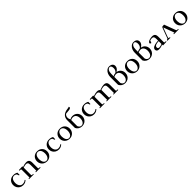

<svg xmlns="http://www.w3.org/2000/svg" viewBox="868 -3470 6201 6201"><g transform="rotate(-45 3968.5 -369.5)"><path d="M41 -223.1Q41 -323.2 104.7 -387.7Q168.5 -452.1 272 -452.1Q360.8 -452.1 422.9 -412.1V-314H397L371.1 -383.8Q332 -422.9 272 -422.9Q227.5 -422.9 196.5 -395Q165.5 -367.2 151.4 -323Q137.2 -278.8 137.2 -223.1Q137.2 -173.3 153.6 -130.6Q169.9 -87.9 203.9 -60.1Q237.8 -32.2 282.2 -32.2Q328.1 -32.2 361.3 -44.4Q394.5 -56.6 422.9 -83L441.9 -63Q374.5 6.8 272 6.8Q205.1 6.8 151.9 -24.7Q98.6 -56.2 69.8 -108.4Q41 -160.6 41 -223.1Z M515.6 -411.1V-439Q608.9 -439 678.7 -445.8L681.6 -418V-414.1Q778.3 -452.1 855.5 -452.1Q925.3 -452.1 959.5 -416.5Q993.7 -380.9 993.7 -294.9V-65.9Q993.7 -41 1000.7 -33.4Q1007.8 -25.9 1032.7 -25.9H1067.9V0H854.5V-25.9H899.4V-290Q899.4 -330.1 892.3 -355.7Q885.3 -381.3 871.1 -393.3Q856.9 -405.3 842.3 -409.2Q827.6 -413.1 805.7 -413.1Q754.4 -413.1 681.6 -384.8V-65.9Q681.6 -41 688.7 -33.4Q695.8 -25.9 720.7 -25.9H755.9V0H541.5V-25.9H587.9V-371.1Q587.9 -396 580.8 -403.6Q573.7 -411.1 548.8 -411.1Z M1127.4 -223.1Q1127.4 -323.2 1191.2 -387.7Q1254.9 -452.1 1358.4 -452.1Q1462.9 -452.1 1526.6 -388.2Q1590.3 -324.2 1590.3 -223.1Q1590.3 -126.5 1525.4 -59.8Q1460.4 6.8 1358.4 6.8Q1291.5 6.8 1238.3 -24.7Q1185.1 -56.2 1156.2 -108.4Q1127.4 -160.6 1127.4 -223.1ZM1223.6 -223.1Q1223.6 -185.1 1231.9 -149.9Q1240.2 -114.7 1256.3 -85.9Q1272.5 -57.1 1298.8 -39.6Q1325.2 -22 1358.4 -22Q1402.8 -22 1434.6 -52.2Q1466.3 -82.5 1480.5 -127Q1494.6 -171.4 1494.6 -223.1Q1494.6 -278.8 1480.2 -323Q1465.8 -367.2 1434.3 -395Q1402.8 -422.9 1358.4 -422.9Q1314 -422.9 1283 -395Q1252 -367.2 1237.8 -323Q1223.6 -278.8 1223.6 -223.1Z M1669.4 -223.1Q1669.4 -323.2 1733.2 -387.7Q1796.9 -452.1 1900.4 -452.1Q1989.3 -452.1 2051.3 -412.1V-314H2025.4L1999.5 -383.8Q1960.4 -422.9 1900.4 -422.9Q1856 -422.9 1825 -395Q1793.9 -367.2 1779.8 -323Q1765.6 -278.8 1765.6 -223.1Q1765.6 -173.3 1782 -130.6Q1798.3 -87.9 1832.3 -60.1Q1866.2 -32.2 1910.6 -32.2Q1956.5 -32.2 1989.7 -44.4Q2022.9 -56.6 2051.3 -83L2070.3 -63Q2002.9 6.8 1900.4 6.8Q1833.5 6.8 1780.3 -24.7Q1727.1 -56.2 1698.2 -108.4Q1669.4 -160.6 1669.4 -223.1Z M2163.1 -223.1Q2163.1 -323.2 2226.8 -387.7Q2290.5 -452.1 2394 -452.1Q2498.5 -452.1 2562.3 -388.2Q2626 -324.2 2626 -223.1Q2626 -126.5 2561 -59.8Q2496.1 6.8 2394 6.8Q2327.1 6.8 2273.9 -24.7Q2220.7 -56.2 2191.9 -108.4Q2163.1 -160.6 2163.1 -223.1ZM2259.3 -223.1Q2259.3 -185.1 2267.6 -149.9Q2275.9 -114.7 2292 -85.9Q2308.1 -57.1 2334.5 -39.6Q2360.8 -22 2394 -22Q2438.5 -22 2470.2 -52.2Q2502 -82.5 2516.1 -127Q2530.3 -171.4 2530.3 -223.1Q2530.3 -278.8 2515.9 -323Q2501.5 -367.2 2470 -395Q2438.5 -422.9 2394 -422.9Q2349.6 -422.9 2318.6 -395Q2287.6 -367.2 2273.4 -323Q2259.3 -278.8 2259.3 -223.1Z M2758.3 -120.1V-476.1Q2758.3 -525.4 2773.7 -567.1Q2789.1 -608.9 2821 -643.1Q2853 -677.2 2906.5 -699.7Q2960 -722.2 3031.2 -729Q3067.4 -732.9 3100.1 -746.1L3112.3 -717.8Q3105.5 -692.4 3084.5 -679.4Q3063.5 -666.5 3020 -662.1L2879.9 -647.9Q2822.3 -602.1 2822.3 -523.9Q2822.3 -495.1 2828.4 -473.6Q2834.5 -452.1 2852.1 -418Q2903.8 -452.1 2965.8 -452.1Q3070.3 -452.1 3134.3 -388.2Q3198.2 -324.2 3198.2 -223.1Q3198.2 -160.2 3169.7 -107.9Q3141.1 -55.7 3087.4 -24.4Q3033.7 6.8 2965.8 6.8Q2895 6.8 2840.6 -27.6Q2786.1 -62 2758.3 -120.1ZM2852.1 -110.8Q2868.2 -70.3 2897 -46.1Q2925.8 -22 2965.8 -22Q3010.3 -22 3042 -52.2Q3073.7 -82.5 3087.9 -127Q3102.1 -171.4 3102.1 -223.1Q3102.1 -306.6 3063 -359.9Q3023.9 -413.1 2950.2 -413.1Q2897.5 -413.1 2852.1 -386.2Z M3276.9 -223.1Q3276.9 -323.2 3340.6 -387.7Q3404.3 -452.1 3507.8 -452.1Q3596.7 -452.1 3658.7 -412.1V-314H3632.8L3606.9 -383.8Q3567.9 -422.9 3507.8 -422.9Q3463.4 -422.9 3432.4 -395Q3401.4 -367.2 3387.2 -323Q3373 -278.8 3373 -223.1Q3373 -173.3 3389.4 -130.6Q3405.8 -87.9 3439.7 -60.1Q3473.6 -32.2 3518.1 -32.2Q3564 -32.2 3597.2 -44.4Q3630.4 -56.6 3658.7 -83L3677.7 -63Q3610.4 6.8 3507.8 6.8Q3440.9 6.8 3387.7 -24.7Q3334.5 -56.2 3305.7 -108.4Q3276.9 -160.6 3276.9 -223.1Z M3751.5 -411.1V-439Q3844.7 -439 3914.6 -445.8L3917.5 -418V-414.1Q4014.2 -452.1 4091.3 -452.1Q4172.9 -452.1 4204.6 -403.8L4229.5 -414.1Q4329.6 -452.1 4403.3 -452.1Q4473.1 -452.1 4507.3 -416.5Q4541.5 -380.9 4541.5 -294.9V-65.9Q4541.5 -41 4548.6 -33.4Q4555.7 -25.9 4580.6 -25.9H4615.7V0H4402.3V-25.9H4447.3V-290Q4447.3 -330.1 4440.2 -355.7Q4433.1 -381.3 4418.9 -393.3Q4404.8 -405.3 4390.1 -409.2Q4375.5 -413.1 4353.5 -413.1Q4302.2 -413.1 4229.5 -384.8V-65.9Q4229.5 -41 4236.6 -33.4Q4243.7 -25.9 4268.6 -25.9H4303.7V0H4089.4V-25.9H4135.3V-290Q4135.3 -330.1 4128.2 -355.7Q4121.1 -381.3 4106.9 -393.3Q4092.8 -405.3 4078.1 -409.2Q4063.5 -413.1 4041.5 -413.1Q3990.2 -413.1 3917.5 -384.8V-65.9Q3917.5 -41 3924.6 -33.4Q3931.6 -25.9 3956.5 -25.9H3991.7V0H3777.3V-25.9H3823.7V-371.1Q3823.7 -396 3816.7 -403.6Q3809.6 -411.1 3784.7 -411.1Z M4728.5 -120.1V-476.1Q4728.5 -543.5 4753.4 -604.5Q4778.3 -665.5 4827.6 -705.8Q4877 -746.1 4939.5 -746.1Q5016.1 -746.1 5057.6 -709.2Q5099.1 -672.4 5099.1 -611.8Q5099.1 -562.5 5065.9 -518.8Q5032.7 -475.1 4983.4 -448.2Q5067.9 -434.1 5118.2 -372.8Q5168.5 -311.5 5168.5 -223.1Q5168.5 -160.2 5139.9 -107.9Q5111.3 -55.7 5057.6 -24.4Q5003.9 6.8 4936 6.8Q4865.2 6.8 4810.8 -27.6Q4756.3 -62 4728.5 -120.1ZM4822.3 -110.8Q4838.4 -70.3 4867.2 -46.1Q4896 -22 4936 -22Q4980.5 -22 5012.2 -52.2Q5043.9 -82.5 5058.1 -127Q5072.3 -171.4 5072.3 -223.1Q5072.3 -306.6 5033.2 -359.9Q4994.1 -413.1 4920.4 -413.1Q4867.7 -413.1 4822.3 -386.2ZM4822.3 -418Q4874 -452.1 4936 -452.1Q4967.8 -472.7 4989 -510.5Q5010.3 -548.3 5010.3 -602.1Q5010.3 -652.8 4992.9 -686Q4975.6 -719.2 4939.5 -719.2Q4886.7 -719.2 4854.5 -666.7Q4822.3 -614.3 4822.3 -522.9Z M5247.1 -223.1Q5247.1 -323.2 5310.8 -387.7Q5374.5 -452.1 5478 -452.1Q5582.5 -452.1 5646.2 -388.2Q5710 -324.2 5710 -223.1Q5710 -126.5 5645 -59.8Q5580.1 6.8 5478 6.8Q5411.1 6.8 5357.9 -24.7Q5304.7 -56.2 5275.9 -108.4Q5247.1 -160.6 5247.1 -223.1ZM5343.3 -223.1Q5343.3 -185.1 5351.6 -149.9Q5359.9 -114.7 5376 -85.9Q5392.1 -57.1 5418.5 -39.6Q5444.8 -22 5478 -22Q5522.5 -22 5554.2 -52.2Q5585.9 -82.5 5600.1 -127Q5614.3 -171.4 5614.3 -223.1Q5614.3 -278.8 5599.9 -323Q5585.4 -367.2 5554 -395Q5522.5 -422.9 5478 -422.9Q5433.6 -422.9 5402.6 -395Q5371.6 -367.2 5357.4 -323Q5343.3 -278.8 5343.3 -223.1Z M5842.3 -120.1V-476.1Q5842.3 -543.5 5867.2 -604.5Q5892.1 -665.5 5941.4 -705.8Q5990.7 -746.1 6053.2 -746.1Q6129.9 -746.1 6171.4 -709.2Q6212.9 -672.4 6212.9 -611.8Q6212.9 -562.5 6179.7 -518.8Q6146.5 -475.1 6097.2 -448.2Q6181.6 -434.1 6231.9 -372.8Q6282.2 -311.5 6282.2 -223.1Q6282.2 -160.2 6253.7 -107.9Q6225.1 -55.7 6171.4 -24.4Q6117.7 6.8 6049.8 6.8Q5979 6.8 5924.6 -27.6Q5870.1 -62 5842.3 -120.1ZM5936 -110.8Q5952.1 -70.3 5981 -46.1Q6009.8 -22 6049.8 -22Q6094.2 -22 6126 -52.2Q6157.7 -82.5 6171.9 -127Q6186 -171.4 6186 -223.1Q6186 -306.6 6147 -359.9Q6107.9 -413.1 6034.2 -413.1Q5981.4 -413.1 5936 -386.2ZM5936 -418Q5987.8 -452.1 6049.8 -452.1Q6081.5 -472.7 6102.8 -510.5Q6124 -548.3 6124 -602.1Q6124 -652.8 6106.7 -686Q6089.4 -719.2 6053.2 -719.2Q6000.5 -719.2 5968.3 -666.7Q5936 -614.3 5936 -522.9Z M6370.6 -81.1Q6370.6 -109.9 6387.7 -133.1Q6404.8 -156.2 6432.4 -171.1Q6460 -186 6497.6 -196.5Q6535.2 -207 6573 -211.7Q6610.8 -216.3 6651.9 -217.8V-290Q6651.9 -322.8 6647.2 -345.5Q6642.6 -368.2 6635 -381.3Q6627.4 -394.5 6614.7 -401.6Q6602.1 -408.7 6589.4 -410.9Q6576.7 -413.1 6557.6 -413.1Q6520.5 -413.1 6477.1 -399.9L6442.9 -314Q6423.8 -317.9 6408.9 -327.4Q6394 -336.9 6394 -348.1Q6394 -373.5 6416.3 -394.5Q6438.5 -415.5 6472.4 -427.5Q6506.3 -439.5 6541.7 -445.8Q6577.1 -452.1 6607.9 -452.1Q6677.7 -452.1 6711.7 -416.5Q6745.6 -380.9 6745.6 -294.9V-65.9Q6745.6 -41 6752.7 -33.4Q6759.8 -25.9 6784.7 -25.9H6819.8V0Q6724.6 0 6654.8 6.8L6651.9 -21V-32.2Q6555.7 6.8 6478 6.8Q6419.4 6.8 6395 -18.1Q6370.6 -43 6370.6 -81.1ZM6462.9 -90.8Q6462.9 -63.5 6479.7 -47.9Q6496.6 -32.2 6527.8 -32.2Q6554.7 -32.2 6581.3 -37.8Q6607.9 -43.5 6651.9 -61V-190.9Q6462.9 -185.1 6462.9 -90.8Z M6860.4 0V-25.9L6910.2 -46.9L7040.5 -397.9Q7050.8 -424.8 7058.8 -432.6Q7066.9 -440.4 7092.3 -441.9L7152.3 -445.8L7293.5 -65.9Q7302.7 -41 7310.8 -33.4Q7318.8 -25.9 7342.3 -25.9H7376.5V0H7159.2V-25.9H7207.5L7071.3 -396Q7067.9 -390.6 7061.5 -374L6948.2 -66.9Q6945.3 -58.1 6945.3 -49.8Q6945.3 -25.9 6987.3 -25.9H6999.5V0Z M7436 -223.1Q7436 -323.2 7499.8 -387.7Q7563.5 -452.1 7667 -452.1Q7771.5 -452.1 7835.2 -388.2Q7898.9 -324.2 7898.9 -223.1Q7898.9 -126.5 7834 -59.8Q7769 6.8 7667 6.8Q7600.1 6.8 7546.9 -24.7Q7493.7 -56.2 7464.8 -108.4Q7436 -160.6 7436 -223.1ZM7532.2 -223.1Q7532.2 -185.1 7540.5 -149.9Q7548.8 -114.7 7564.9 -85.9Q7581.1 -57.1 7607.4 -39.6Q7633.8 -22 7667 -22Q7711.4 -22 7743.2 -52.2Q7774.9 -82.5 7789.1 -127Q7803.2 -171.4 7803.2 -223.1Q7803.2 -278.8 7788.8 -323Q7774.4 -367.2 7742.9 -395Q7711.4 -422.9 7667 -422.9Q7622.6 -422.9 7591.6 -395Q7560.5 -367.2 7546.4 -323Q7532.2 -278.8 7532.2 -223.1Z"/></g></svg>

Font: Dihjauti S
Style: Bold
Weight: 700
Designer: T. Christopher White
Version: Version 3.0.0